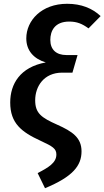

<svg xmlns="http://www.w3.org/2000/svg" viewBox="-20 -775 552 1015"><path d="M218 220C365 159 411 101 411 25C411 -47 363 -80 282 -116C199 -153 166 -176 166 -245C166 -317 211 -391 309 -391H363L390 -484H331C278 -484 246 -512 246 -564C246 -610 268 -661 346 -661C387 -661 415 -649 448 -625L512 -690C468 -731 410 -755 335 -755C200 -755 119 -667 119 -572C119 -507 159 -464 222 -445C86 -420 34 -331 34 -233C34 -123 94 -77 194 -31C259 -1 278 11 278 42C278 86 235 111 179 140Z"/></svg>

Font: Fira Sans Medium
Style: Italic
Weight: 500
Italic angle: -8°
Designer: bBox Type GmbH & Carrois Corporate GbR & Edenspiekermann AG
Foundry: bBox Type GmbH & Carrois Corporate GbR & Edenspiekermann AG
Version: Version 4.301;PS 004.301;hotconv 1.0.88;makeotf.lib2.5.64775